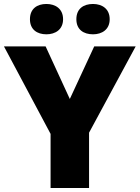

<svg xmlns="http://www.w3.org/2000/svg" viewBox="-20 -948 704 968"><path d="M131 -851C131 -799 167 -775 214 -775C259 -775 298 -799 298 -851C298 -904 259 -928 214 -928C167 -928 131 -904 131 -851ZM365 -851C365 -799 401 -775 449 -775C494 -775 533 -799 533 -851C533 -904 494 -928 449 -928C401 -928 365 -904 365 -851ZM332 -449 210 -714H0L235 -273V0H429V-279L664 -714H455Z"/></svg>

Font: Noto Sans Gurmukhi Black
Style: Regular
Weight: 900
Designer: Jelle Bosma - Monotype Design Team
Foundry: Monotype Imaging Inc.
Version: Version 2.004